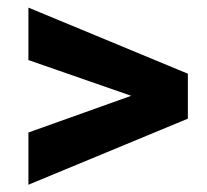

<svg xmlns="http://www.w3.org/2000/svg" viewBox="-20 -559 555 515"><path d="M360.8 -292 56.2 -397.9V-538.6L483.9 -361.3V-258.3ZM56.2 -203.6 361.3 -312.5 483.9 -343.3V-240.7L56.2 -63.5Z"/></svg>

Font: Roboto ExtraBold
Style: Regular
Weight: 800
Designer: Christian Robertson
Foundry: Google
Version: Version 3.009; 2024